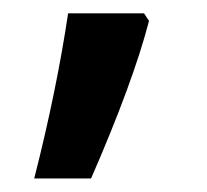

<svg xmlns="http://www.w3.org/2000/svg" viewBox="-20 -136 307 285"><path d="M193.8 -116.2H81.1C69.8 -40.5 53.2 41 30.8 128.9H115.2C156.7 33.7 185.5 -44.4 201.2 -105Z"/></svg>

Font: Open Sans 600
Style: Regular
Weight: 600
Foundry: Ascender Corporation
Version: Version 1.100;PS 001.100;hotconv 1.0.88;makeotf.lib2.5.64775